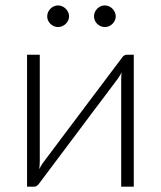

<svg xmlns="http://www.w3.org/2000/svg" viewBox="-20 -704 606 724"><path d="M82 0ZM82 0V-497.5H130V-96.5Q130 -89.5 129.5 -81.5Q129 -73.5 128 -66Q131 -72.5 134.5 -78.2Q138 -84 141 -88.5Q141.5 -89.5 154.8 -107Q168 -124.5 189.2 -152.8Q210.5 -181 237 -216.5Q263.5 -252 291.5 -289Q356.5 -375.5 439 -485Q442 -490 446.8 -493.8Q451.5 -497.5 457 -497.5H484.5V0H437V-401Q437 -415.5 438.5 -431.5Q435.5 -424.5 432 -419Q428.5 -413.5 425.5 -409Q424.5 -408 411.5 -390.2Q398.5 -372.5 377.2 -344.5Q356 -316.5 329.2 -281Q302.5 -245.5 275 -208.5Q210 -122 127.5 -12Q124.5 -7.5 119.8 -3.8Q115 0 109.5 0ZM240.5 -642Q240.5 -634 237 -626.8Q233.5 -619.5 227.8 -614Q222 -608.5 214.5 -605.2Q207 -602 199 -602Q190.5 -602 183.2 -605.2Q176 -608.5 170.2 -614Q164.5 -619.5 161.2 -626.8Q158 -634 158 -642Q158 -650.5 161.2 -658Q164.5 -665.5 170.2 -671.2Q176 -677 183.2 -680.2Q190.5 -683.5 199 -683.5Q207 -683.5 214.5 -680.2Q222 -677 227.8 -671.2Q233.5 -665.5 237 -658Q240.5 -650.5 240.5 -642ZM416.5 -642Q416.5 -634 413 -626.8Q409.5 -619.5 404 -614Q398.5 -608.5 391 -605.2Q383.5 -602 375.5 -602Q367 -602 359.5 -605.2Q352 -608.5 346.5 -614Q341 -619.5 337.8 -626.8Q334.5 -634 334.5 -642Q334.5 -659 346.5 -671.2Q358.5 -683.5 375.5 -683.5Q383.5 -683.5 391 -680.2Q398.5 -677 404 -671.2Q409.5 -665.5 413 -658Q416.5 -650.5 416.5 -642Z"/></svg>

Font: Lato Light
Style: Regular
Weight: 300
Designer: Lukasz Dziedzic
Foundry: tyPoland Lukasz Dziedzic
Version: Version 2.007; 2014-02-27